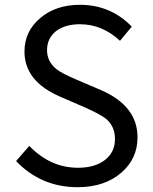

<svg xmlns="http://www.w3.org/2000/svg" viewBox="-20 -767 637 800"><path d="M47 -96 102 -159Q190 -68 305 -68Q376 -68 418 -101Q459 -133 459 -188Q459 -239 424 -270Q402 -289 337 -318L231 -364Q82 -428 82 -552Q82 -637 148 -692Q213 -747 313 -747Q441 -747 529 -656L480 -597Q406 -666 313 -666Q251 -666 213 -637Q176 -607 176 -558Q176 -511 215 -479Q238 -461 297 -436L402 -391Q553 -325 553 -195Q553 -106 486 -48Q416 13 304 13Q151 13 47 -96Z"/></svg>

Font: KaiGen Gothic CN Regular
Style: Regular
Weight: 400
Designer: Ryoko NISHIZUKA  (kana & ideographs); Paul D. Hunt (Latin, Greek & Cyrillic); Wenlong ZHANG  (bopomofo); Sandoll Communi
Foundry: Adobe Systems Incorporated
Version: Version 1.002.20150501